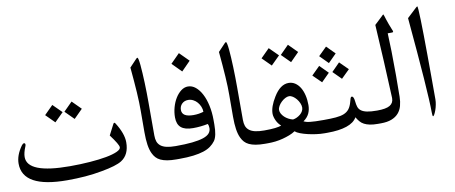

<svg xmlns="http://www.w3.org/2000/svg" viewBox="-64 -1004 2908 1226"><g transform="rotate(-10 1390.5 -391.0)"><path d="M458.5 -472.7 402.3 -416.5 345.7 -473.1 401.9 -529.3ZM334 -472.7 277.3 -416.5 220.7 -473.1 276.9 -529.3ZM700.7 -212.9Q700.7 -132.3 646.5 -98.1Q610.4 -75.2 515.1 -58.1Q460.9 -47.9 405.3 -43.5Q349.6 -39.1 288.6 -39.1Q0 -39.1 0 -197.3Q0 -251.5 40.5 -308.1Q48.8 -319.8 56.6 -319.8Q64.5 -319.8 64.5 -309.6Q64.5 -304.7 61.5 -297.9Q45.4 -259.3 45.4 -231.9Q45.4 -124.5 320.8 -124.5Q389.6 -124.5 450.7 -129.2Q511.7 -133.8 556.9 -142.1Q602.1 -150.4 628.4 -162.4Q654.8 -174.3 654.8 -188.5Q654.8 -206.1 604.5 -273.4L640.1 -342.3Q643.6 -348.6 647 -348.6Q650.4 -348.6 654.3 -342.3Q700.7 -269 700.7 -212.9Z M997.6 -49.3Q962.9 -49.3 938 -53.7Q913.1 -58.1 895.5 -66.4Q877.9 -74.7 866.7 -87.2Q855.5 -99.6 847.7 -116.2Q836.4 -139.6 831.3 -173.6Q826.2 -207.5 826.2 -255.4L826.7 -394.5Q827.1 -445.3 822.8 -514.9Q818.4 -584.5 809.6 -677.7L854.5 -725.1Q860.4 -731.9 864.3 -731.9Q867.7 -731.9 870.6 -718.3Q873.5 -704.6 875.7 -681.6Q877.9 -658.7 879.6 -628.4Q881.3 -598.1 882.6 -565.4Q883.8 -532.7 884.3 -499.5Q884.8 -466.3 884.8 -436.5V-224.1Q884.8 -201.2 890.6 -184.6Q896.5 -168 910.6 -156.5Q924.8 -145 948.5 -139.4Q972.2 -133.8 1007.3 -133.8H1012.2Q1016.1 -133.8 1018.8 -130.1Q1021.5 -126.5 1023.2 -120.6Q1024.9 -114.7 1025.9 -107.2Q1026.9 -99.6 1026.9 -91.3Q1026.9 -83.5 1025.9 -76.2Q1024.9 -68.8 1023.2 -63Q1021.5 -57.1 1018.8 -53.2Q1016.1 -49.3 1012.2 -49.3Z M1189.9 -655.3 1131.3 -595.7 1071.8 -655.8 1130.4 -714.8ZM1274.4 -255.4V-226.1Q1274.4 -153.3 1253.4 -123Q1240.2 -105 1221.2 -91.1Q1202.1 -77.1 1174.3 -68.1Q1146.5 -59.1 1107.9 -54.2Q1069.3 -49.3 1017.1 -49.3H1002.4Q998.5 -49.3 995.8 -53.2Q993.2 -57.1 991.5 -63Q989.7 -68.8 988.5 -76.2Q987.3 -83.5 987.3 -91.3Q987.3 -107.9 991.2 -120.8Q995.1 -133.8 1002.4 -133.8H1007.3Q1070.8 -133.8 1114.7 -138.4Q1158.7 -143.1 1186.8 -152.3Q1214.8 -161.6 1227.3 -176Q1239.7 -190.4 1239.7 -209.5Q1239.7 -226.6 1233.9 -237.3Q1209.5 -232.4 1185.8 -230Q1162.1 -227.5 1136.7 -227.5Q1084.5 -227.5 1059.6 -248.8Q1034.7 -270 1034.7 -314.9Q1034.7 -347.7 1043.7 -379.9Q1052.7 -412.1 1068.4 -437.5Q1084 -462.9 1105 -479Q1126 -495.1 1149.9 -495.1Q1176.3 -495.1 1199 -476.6Q1221.7 -458 1238.5 -425.8Q1255.4 -393.6 1264.9 -349.6Q1274.4 -305.7 1274.4 -255.4ZM1219.7 -318.8Q1219.7 -335.9 1212.9 -352.3Q1206.1 -368.7 1195.1 -381.6Q1184.1 -394.5 1168.9 -402.3Q1153.8 -410.2 1136.7 -410.2Q1111.8 -410.2 1095.9 -394.5Q1080.1 -378.9 1080.1 -355Q1080.1 -309.1 1154.3 -309.1Q1188 -309.1 1219.7 -318.8Z M1571.8 -49.3Q1537.1 -49.3 1512.2 -53.7Q1487.3 -58.1 1469.7 -66.4Q1452.1 -74.7 1440.9 -87.2Q1429.7 -99.6 1421.9 -116.2Q1410.6 -139.6 1405.5 -173.6Q1400.4 -207.5 1400.4 -255.4L1400.9 -394.5Q1401.4 -445.3 1397 -514.9Q1392.6 -584.5 1383.8 -677.7L1428.7 -725.1Q1434.6 -731.9 1438.5 -731.9Q1441.9 -731.9 1444.8 -718.3Q1447.8 -704.6 1450 -681.6Q1452.1 -658.7 1453.9 -628.4Q1455.6 -598.1 1456.8 -565.4Q1458 -532.7 1458.5 -499.5Q1459 -466.3 1459 -436.5V-224.1Q1459 -201.2 1464.8 -184.6Q1470.7 -168 1484.9 -156.5Q1499 -145 1522.7 -139.4Q1546.4 -133.8 1581.5 -133.8H1586.4Q1590.3 -133.8 1593 -130.1Q1595.7 -126.5 1597.4 -120.6Q1599.1 -114.7 1600.1 -107.2Q1601.1 -99.6 1601.1 -91.3Q1601.1 -83.5 1600.1 -76.2Q1599.1 -68.8 1597.4 -63Q1595.7 -57.1 1593 -53.2Q1590.3 -49.3 1586.4 -49.3Z M1881.8 -589.8 1826.2 -533.7 1769.5 -590.3 1825.2 -646.5ZM1757.8 -589.8 1701.2 -533.7 1644.5 -590.3 1700.7 -646.5ZM1845.7 -236.3Q1845.7 -250 1839.1 -265.1Q1832.5 -280.3 1822.3 -292.7Q1812 -305.2 1799.6 -313.5Q1787.1 -321.8 1774.9 -321.8Q1763.2 -321.8 1749.5 -314.5Q1735.8 -307.1 1724.4 -296.1Q1712.9 -285.2 1705.1 -271.7Q1697.3 -258.3 1697.3 -246.1Q1697.3 -233.9 1703.9 -221.9Q1710.4 -210 1721.2 -199.7Q1731.9 -189.5 1746.1 -181.9Q1760.3 -174.3 1774.9 -170.9Q1788.6 -172.9 1801 -179Q1813.5 -185.1 1823.7 -193.8Q1834 -202.6 1839.8 -213.6Q1845.7 -224.6 1845.7 -236.3ZM1957.5 -49.3Q1931.6 -49.3 1903.3 -53.2Q1875 -57.1 1849.4 -63.2Q1823.7 -69.3 1802.7 -77.4Q1781.7 -85.4 1771 -95.2Q1754.4 -84 1732.9 -75.7Q1711.4 -67.4 1688.2 -61.3Q1665 -55.2 1640.4 -52.2Q1615.7 -49.3 1591.3 -49.3H1576.7Q1572.8 -49.3 1570.1 -53.2Q1567.4 -57.1 1565.7 -63Q1564 -68.8 1562.7 -76.2Q1561.5 -83.5 1561.5 -91.3Q1561.5 -107.9 1565.4 -120.8Q1569.3 -133.8 1576.7 -133.8H1581.5Q1623.5 -133.8 1651.9 -137Q1680.2 -140.1 1693.4 -146.5Q1685.5 -152.3 1677.7 -162.4Q1669.9 -172.4 1664.6 -183.6Q1659.2 -194.8 1655.8 -207Q1652.3 -219.2 1652.3 -229.5Q1652.3 -274.9 1689.5 -335Q1732.4 -405.8 1786.6 -405.8Q1809.6 -405.8 1828.4 -393.6Q1847.2 -381.3 1860.4 -359.9Q1873.5 -338.4 1880.6 -309.1Q1887.7 -279.8 1887.7 -245.1Q1887.7 -215.3 1876.5 -190.9Q1865.2 -166.5 1838.4 -147.5Q1845.2 -144 1855 -141.4Q1864.7 -138.7 1879.6 -137Q1894.5 -135.3 1916.3 -134.5Q1938 -133.8 1967.3 -133.8H1972.7Q1980 -133.8 1983.6 -120.8Q1987.3 -107.9 1987.3 -91.3Q1987.3 -83.5 1986.3 -76.2Q1985.4 -68.8 1983.6 -63Q1981.9 -57.1 1979.2 -53.2Q1976.6 -49.3 1972.7 -49.3Z M2116.2 -539.1 2063 -485.8 2009.3 -540 2063 -592.8ZM2181.6 -425.3 2127.9 -372.6 2074.7 -425.8 2127.4 -479ZM2051.8 -425.3 1999 -372.6 1944.8 -425.8 1998.5 -479ZM2303.7 -49.3Q2273.4 -49.3 2252.2 -53.7Q2231 -58.1 2215.6 -66.2Q2200.2 -74.2 2189.5 -86.9Q2178.7 -99.6 2169.4 -115.7Q2150.9 -82.5 2101.8 -65.9Q2052.7 -49.3 1977.1 -49.3H1962.4Q1958.5 -49.3 1955.8 -53.2Q1953.1 -57.1 1951.4 -63Q1949.7 -68.8 1948.5 -76.2Q1947.3 -83.5 1947.3 -91.3Q1947.3 -99.6 1948.5 -107.2Q1949.7 -114.7 1951.4 -120.6Q1953.1 -126.5 1955.8 -130.1Q1958.5 -133.8 1962.4 -133.8H1967.3Q2013.7 -133.8 2045.9 -136.5Q2078.1 -139.2 2099.4 -147.9Q2120.6 -156.7 2133.3 -173.1Q2146 -189.5 2153.3 -216.3Q2157.7 -232.4 2160.4 -241Q2163.1 -249.5 2169.4 -249.5Q2182.1 -249.5 2185.5 -215.3Q2187.5 -194.8 2192.6 -179.4Q2197.8 -164.1 2211.2 -154.1Q2224.6 -144 2248.8 -138.9Q2272.9 -133.8 2313.5 -133.8H2318.4Q2322.8 -133.8 2325.4 -130.1Q2328.1 -126.5 2329.8 -120.6Q2331.5 -114.7 2332.5 -107.2Q2333.5 -99.6 2333.5 -91.3Q2333.5 -83.5 2332.5 -76.2Q2331.5 -68.8 2329.8 -63Q2328.1 -57.1 2325.4 -53.2Q2322.8 -49.3 2318.4 -49.3Z M2496.6 -627.9Q2501.5 -618.7 2501.5 -612.3Q2501.5 -609.9 2499.5 -608.9Q2497.6 -607.9 2489.3 -607.9H2465.8Q2468.3 -555.7 2469.7 -489.7Q2471.2 -423.8 2471.2 -338.9Q2471.2 -335 2471.2 -324.2Q2471.2 -313.5 2470.9 -299.3Q2470.7 -285.2 2470.7 -269Q2470.7 -252.9 2470.5 -238.5Q2470.2 -224.1 2470.2 -212.6Q2470.2 -201.2 2470.2 -196.3Q2469.7 -164.1 2462.4 -137.2Q2455.1 -110.4 2438 -90.8Q2420.9 -71.3 2392.8 -60.3Q2364.7 -49.3 2323.2 -49.3H2308.6Q2304.7 -49.3 2302 -53.2Q2299.3 -57.1 2297.6 -63Q2295.9 -68.8 2294.7 -76.2Q2293.5 -83.5 2293.5 -91.3Q2293.5 -107.9 2297.4 -120.8Q2301.3 -133.8 2308.6 -133.8H2313.5Q2372.1 -133.8 2396.7 -148.9Q2421.4 -164.1 2421.4 -194.3V-199.2Q2416.5 -317.9 2410.4 -435.1Q2404.3 -552.2 2397 -674.3L2445.8 -720.2Q2456.5 -731.4 2459 -731.9Q2460.4 -730.5 2463.4 -721.2Q2466.3 -711.9 2470.9 -697.3Q2475.6 -682.6 2482.2 -664.6Q2488.8 -646.5 2496.6 -627.9Z M2692.4 -139.6Q2692.4 -123.5 2688.7 -105.2Q2685.1 -86.9 2679.7 -71.8Q2674.3 -56.6 2668.7 -46.4Q2663.1 -36.1 2659.2 -36.1Q2654.8 -36.1 2654.8 -64Q2654.8 -190.4 2610.4 -680.7L2670.4 -736.8Q2677.7 -743.7 2681.2 -744.6Q2683.6 -744.6 2685.3 -720.7Q2687 -696.8 2688.2 -654.5Q2689.5 -612.3 2690.2 -554.9Q2690.9 -497.6 2691.4 -430.4Q2691.9 -363.3 2692.1 -289.1Q2692.4 -214.8 2692.4 -139.6Z"/></g></svg>

Font: XB Kayhan
Style: Regular
Weight: 400
Designer: Behnam
Foundry: Irmug
Version: Version 7.300 2009